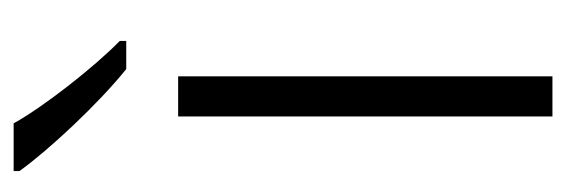

<svg xmlns="http://www.w3.org/2000/svg" viewBox="-286 -520 806 273"><g transform="rotate(-90 116.5 -383.0)"><path d="M10.3 -766.1V-757.8C39.6 -716.8 106 -645.5 155.3 -606H195.3V-615.2C158.2 -651.4 101.6 -723.6 78.1 -766.1ZM145 -532.2H87.9V0H145Z"/></g></svg>

Font: Noto Reveo Sans
Style: Regular
Weight: 300
Designer: Monotype Design Team
Foundry: Monotype Imaging Inc.
Version: Version 2.007